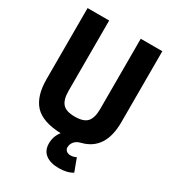

<svg xmlns="http://www.w3.org/2000/svg" viewBox="-232 -906 1126 1248"><g transform="rotate(30 331.5 -282.5)"><path d="M390 69Q390 85 402 95Q414 105 433 105Q457 105 475 94L511 190Q471 215 408 215Q345 215 309 187.5Q273 160 273 107Q273 53 306 12Q167 7 109 -56.5Q51 -120 51 -247V-780H213V-252Q213 -187 239 -157Q265 -127 331 -127Q398 -127 424 -157Q450 -187 450 -252V-780H612V-247Q612 -40 452 0Q422 7 406 26Q390 45 390 69Z"/></g></svg>

Font: Cooper Hewitt
Style: Bold
Weight: 711
Designer: Village Type and Design LLC
Foundry: Cooper Hewitt Smithsonian Design Museum
Version: 1.000